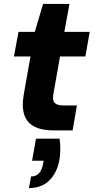

<svg xmlns="http://www.w3.org/2000/svg" viewBox="-20 -663 481 976"><path d="M255 0Q192 0 154 -20Q116 -40 103 -81Q90 -122 101 -184L135 -376H51L74 -501H157L199 -643H333L307 -501H436L414 -376H285L251 -183Q246 -151 259 -139Q272 -127 301 -127H371L349 0ZM127 293 138 234Q163 234 178 218Q193 202 199 170L202 154H143L163 42H283Q287 71 286.5 98Q286 125 282 150Q270 215 231 254Q192 293 127 293Z"/></svg>

Font: DM Sans 17pt Black
Style: Italic
Weight: 900
Italic angle: -10°
Version: Version 4.004;gftools[0.9.30]